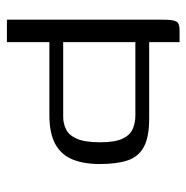

<svg xmlns="http://www.w3.org/2000/svg" viewBox="-12 -528 540 556"><g transform="rotate(90 258.0 -250.0)"><path d="M37 -453Q37 -480 42 -490Q47 -500 66 -500H102V-412H324Q377 -412 405.5 -396.5Q434 -381 444.5 -349.5Q455 -318 455 -269Q455 -222 441.5 -189.5Q428 -157 397 -140Q366 -123 313 -123H102V0H37ZM102 -372V-163H318Q338 -163 355 -171.5Q372 -180 382 -203Q392 -226 392 -270Q392 -313 381.5 -335Q371 -357 353 -364.5Q335 -372 315 -372Z"/></g></svg>

Font: Genos Thin
Style: Regular
Weight: 400
Version: Version 1.010